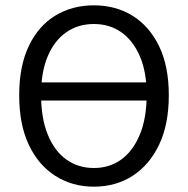

<svg xmlns="http://www.w3.org/2000/svg" viewBox="-20 -688 704 720"><path d="M332 12Q251 12 187.5 -28.5Q124 -69 88 -145Q52 -221 52 -331Q52 -440 88 -515.5Q124 -591 187.5 -629.5Q251 -668 332 -668Q414 -668 477 -629Q540 -590 576.5 -515Q613 -440 613 -331Q613 -221 576.5 -145Q540 -69 477 -28.5Q414 12 332 12ZM332 -58Q391 -58 435 -90Q479 -122 504.5 -183.5Q530 -245 530 -334Q530 -418 504.5 -477Q479 -536 435 -567Q391 -598 332 -598Q273 -598 228.5 -567Q184 -536 159 -477Q134 -418 134 -334Q134 -245 159 -183.5Q184 -122 228.5 -90Q273 -58 332 -58ZM108 -311V-379H561V-311Z"/></svg>

Font: Source Sans 3
Style: Regular
Weight: 400
Designer: Paul D. Hunt
Foundry: Adobe
Version: Version 3.046;hotconv 1.0.118;makeotfexe 2.5.65603